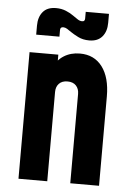

<svg xmlns="http://www.w3.org/2000/svg" viewBox="-53 -790 569 831"><g transform="rotate(5 231.0 -375.0)"><path d="M59 0V-550H184V-463L161 -488Q177.5 -525.5 207.5 -544.2Q237.5 -563 277 -563Q339.5 -563 374.2 -516.8Q409 -470.5 409 -388V0H284V-388Q284 -410.5 271 -424.2Q258 -438 234 -438Q210 -438 197 -424.2Q184 -410.5 184 -388V0ZM311.5 -623Q284 -623 263.2 -633.5Q242.5 -644 231 -652Q220.5 -659.5 212 -664.8Q203.5 -670 195 -670Q188 -670 185 -666.5Q182 -663 182 -657V-628H81V-667Q81 -704.5 100 -727.2Q119 -750 157 -750Q180.5 -750 200 -742Q219.5 -734 233 -724Q244.5 -716 254.2 -709.5Q264 -703 273.5 -703Q280.5 -703 283.2 -706.5Q286 -710 286 -716V-745H387V-706Q387 -668.5 367.8 -645.8Q348.5 -623 311.5 -623Z"/></g></svg>

Font: Mohave Light
Style: Regular
Weight: 300
Designer: Gumpita Rahayu
Foundry: Tokotype
Version: Version 2.003